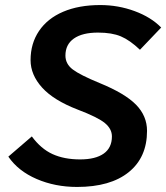

<svg xmlns="http://www.w3.org/2000/svg" viewBox="-20 -730 658 760"><path d="M13 -110 106 -190Q142 -141 188 -120Q234 -99 297 -99Q358 -99 390.5 -122Q423 -145 423 -190Q423 -220 395 -243Q367 -266 288 -296Q192 -333 146.5 -383.5Q101 -434 101 -492Q101 -558 134.5 -607.5Q168 -657 230 -683.5Q292 -710 377 -710Q448 -710 513 -686Q578 -662 618 -621L534 -533Q494 -571 458.5 -586Q423 -601 368 -601Q306 -601 272.5 -577.5Q239 -554 239 -510Q239 -477 268 -455Q297 -433 375 -401Q475 -360 518.5 -315.5Q562 -271 562 -212Q562 -107 489.5 -48.5Q417 10 285 10Q198 10 125 -21.5Q52 -53 13 -110Z"/></svg>

Font: Niramit
Style: Bold Italic
Weight: 700
Italic angle: -10°
Designer: Katatrad Aksorn Co.,Ltd.
Foundry: Cadson Demak Co.,Ltd.
Version: Version 1.001; ttfautohint (v1.6)